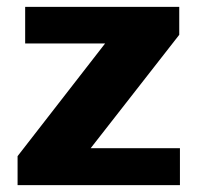

<svg xmlns="http://www.w3.org/2000/svg" viewBox="-20 -537 577 557"><path d="M31 0H502V-107H243L500 -436V-517H53V-411H285L31 -84Z"/></svg>

Font: United Sans ExtraBold
Style: Regular
Weight: 800
Designer: Pablo Impallari, Rodrigo Fuenzalida (Modified by Dan O. Williams)
Version: Version 1.000;PS 001.000;hotconv 1.0.88;makeotf.lib2.5.64775